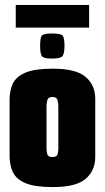

<svg xmlns="http://www.w3.org/2000/svg" viewBox="-20 -755 426 780"><path d="M194 5Q121 5 83.5 -11Q46 -27 32.5 -55.5Q19 -84 19 -120V-351Q19 -388 32.5 -416Q46 -444 83.5 -460Q121 -476 194 -476Q289 -476 328 -442.5Q367 -409 367 -353V-118Q367 -62 328 -28.5Q289 5 194 5ZM193 -117Q211 -117 214 -129Q217 -141 217 -150V-325Q217 -333 214 -347Q211 -361 193 -361Q175 -361 172 -347Q169 -333 169 -325V-150Q169 -141 172 -129Q175 -117 193 -117ZM191 -517Q155 -517 149 -528.5Q143 -540 143 -568Q143 -599 149 -609Q155 -619 191 -619Q229 -619 235.5 -609Q242 -599 242 -568Q242 -540 235 -528.5Q228 -517 191 -517ZM44 -643V-735H342V-643Z"/></svg>

Font: Smooch Sans Black
Style: Regular
Weight: 900
Designer: Robert E. Leuschke
Foundry: Robert E. Leuschke
Version: Version 1.010; ttfautohint (v1.8.3)